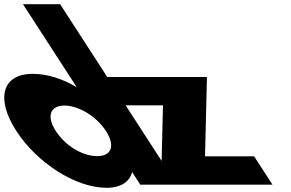

<svg xmlns="http://www.w3.org/2000/svg" viewBox="-193 -880 1389 915"><path d="M405.7 -378H583.7L577.2 -113.1ZM-115.3 -256C-18.2 -106 165.2 15 315.2 15C385.2 15 425.1 -16 435.9 -58H437.9L475.5 0H574.5H650.5H1105.5L1018.1 -135H784.1L793.2 -513H318.2L93.5 -860H-83.5L173 -464C104.4 -505 32.5 -528 -36.5 -528C-186.5 -528 -212.5 -406 -115.3 -256ZM72.7 -256C26.7 -327 47.3 -377 114.3 -377C180.3 -377 265.7 -327 311.7 -256C357 -186 339.4 -136 270.4 -136C198.4 -136 118 -186 72.7 -256Z"/></svg>

Font: Hussar
Style: BdOpOblSeven
Weight: 700
Foundry: Cannot Into Space Fonts
Version: Version 2.00